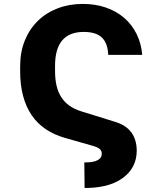

<svg xmlns="http://www.w3.org/2000/svg" viewBox="-20 -757 819 969"><path d="M81.7 -423.3Q81.7 -494.3 105.1 -552.2Q128.6 -610.1 170.6 -651.3Q212.7 -692.5 270.8 -714.8Q328.8 -737.2 397.7 -737.2Q460.9 -737.2 513.8 -719.1Q566.8 -701 606 -667.4Q645.2 -633.9 669 -586.3Q692.8 -538.7 697.8 -480.1H526.3Q523.4 -540.5 493.6 -568.2Q463.8 -595.9 402.3 -595.9Q257.8 -595.9 257.8 -424.4V-398.4Q257.8 -356.9 265.6 -323.9Q273.4 -290.8 289.8 -265.8Q306.1 -240.8 330.8 -223.4Q355.5 -206 389.6 -195.3L562.1 -141.7Q669.4 -109 670.1 3.9Q669.4 90.9 599.1 141.7Q578.5 156.6 555.2 166.4Q532 176.1 507.5 181.6Q483 187.1 457.6 189.5Q432.2 191.8 407 191.8L405.5 62.9Q416.9 62.9 432 61.8Q447.1 60.7 460.8 56.5Q474.4 52.2 484 43.3Q493.6 34.4 493.6 18.5Q493.6 3.9 483.1 -5.1Q472.7 -14.2 446 -21.7L307.5 -61.1Q252.8 -76.7 210.6 -105.3Q168.3 -133.9 139.7 -175.8Q111.2 -217.7 96.4 -273.3Q81.7 -328.8 81.7 -398.4Z"/></svg>

Font: Inter P Extra Bold
Style: Regular
Weight: 800
Designer: Rasmus Andersson
Foundry: rsms
Version: Version 3.018;git-588b23468